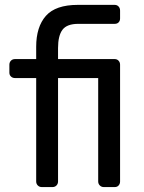

<svg xmlns="http://www.w3.org/2000/svg" viewBox="-20 -760 583 780"><path d="M18.1 -464.8V-497.1Q18.1 -506.8 24.4 -513.4Q30.8 -520 41 -520H127V-569.8Q127 -650.9 166.5 -695.6Q206.1 -740.2 295.9 -740.2H445.8Q455.6 -740.2 461.7 -733.6Q467.8 -727.1 467.8 -716.8V-685.1Q467.8 -675.3 461.9 -669.2Q456.1 -663.1 445.8 -663.1H297.9Q252 -663.1 233.9 -639.2Q215.8 -615.2 215.8 -564.9V-520H445.8Q455.6 -520 461.7 -513.4Q467.8 -506.8 467.8 -497.1V-22.9Q467.8 -13.2 461.9 -6.6Q456.1 0 445.8 0H401.9Q392.1 0 385.5 -6.6Q378.9 -13.2 378.9 -22.9V-442.9H215.8V-22.9Q215.8 -13.2 209.5 -6.6Q203.1 0 192.9 0H149.9Q140.1 0 133.5 -6.6Q127 -13.2 127 -22.9V-442.9H41Q31.2 -442.9 24.7 -449Q18.1 -455.1 18.1 -464.8Z"/></svg>

Font: Rubik AZ
Style: Regular
Weight: 400
Designer: Hubert and Fischer
Foundry: Hubert & Fischer
Version: Version 2.000